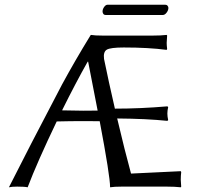

<svg xmlns="http://www.w3.org/2000/svg" viewBox="-20 -797 842 820"><path d="M674.8 -732.9H431.2Q424.8 -732.9 421.4 -737.5Q418 -742.2 418 -748Q418 -757.8 424.8 -767.3Q431.6 -776.9 439.9 -776.9H685.1Q691.9 -776.9 695.6 -772.5Q699.2 -768.1 699.2 -763.2Q699.2 -753.4 691.7 -743.2Q684.1 -732.9 674.8 -732.9ZM222.2 -278.3Q138.7 -104 98.1 2.9Q85.9 0 53.2 0Q30.3 0 18.1 2.9L113.8 -184.6L244.6 -435.5Q300.8 -539.1 366.2 -645.5L368.2 -647.9Q384.8 -645 418.9 -645H631.8Q668 -645 691.9 -647.9L693.8 -645Q691.9 -616.7 691.9 -613.8Q691.9 -603.5 693.8 -587.9L691.9 -584Q614.3 -594.2 508.8 -594.2Q452.1 -594.2 436.3 -585Q420.4 -575.7 424.3 -545.4Q443.8 -449.7 470.7 -333Q579.6 -333 694.8 -342.8L698.2 -339.8Q694.8 -324.2 694.8 -312Q694.8 -299.8 698.2 -284.2L694.8 -280.8Q606.4 -290 480.5 -291Q513.2 -151.9 539.6 -55.7L752 -65.9L753.9 -62Q752 -46.4 752 -28.8Q752 -28.3 753.9 0L752 2.9Q727.5 0 691.9 0H555.2H553.7H500Q467.3 0 450.2 2.9Q450.2 -44.9 405.8 -279.3Q383.8 -279.8 339.8 -279.8Q277.8 -279.8 222.2 -278.3ZM397 -324.7 356.4 -533.7H354.5Q304.2 -444.8 245.1 -325.7Q334.5 -324.2 335 -324.2Q375 -324.2 397 -324.7Z"/></svg>

Font: Linux Biolinum G
Style: Regular
Weight: 400
Designer: Philipp H. Poll
Foundry: Philipp H. Poll
Version: Version 1.1.0 ; ttfautohint (v1.6)